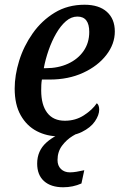

<svg xmlns="http://www.w3.org/2000/svg" viewBox="-20 -566 511 811"><path d="M229 10Q178 10 135.5 -12Q93 -34 67.5 -79Q42 -124 42 -192Q42 -248 61 -309.5Q80 -371 118 -425Q156 -479 211 -512.5Q266 -546 337 -546Q398 -546 431.5 -516Q465 -486 465 -433Q465 -380 429 -333.5Q393 -287 331 -258.5Q269 -230 190 -230H157Q155 -219 154.5 -207Q154 -195 154 -184Q154 -123 179.5 -89.5Q205 -56 254 -56Q299 -56 334.5 -79Q370 -102 389 -130Q399 -122 399 -103Q399 -80 381 -53.5Q363 -27 325.5 -8.5Q288 10 229 10ZM174 -278Q226 -278 267.5 -297Q309 -316 333 -350.5Q357 -385 357 -431Q357 -496 307 -496Q281 -496 258.5 -476.5Q236 -457 217.5 -425Q199 -393 185.5 -354.5Q172 -316 165 -278ZM247 225Q195 225 166 199Q137 173 137 125Q137 71 176 36Q215 1 276 -15H335Q314 -8 287.5 8Q261 24 242 49.5Q223 75 223 110Q223 134 237.5 148Q252 162 275 162Q288 162 303 159.5Q318 157 336 153L324 209Q288 225 247 225Z"/></svg>

Font: Noto Serif SemiCondensed Medium
Style: Italic
Weight: 500
Width: 4
Italic angle: -12°
Designer: Monotype Design Team
Foundry: Monotype Imaging Inc.
Version: Version 2.013